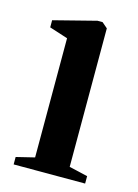

<svg xmlns="http://www.w3.org/2000/svg" viewBox="-87 -573 447 624"><g transform="rotate(15 136.0 -261.0)"><path d="M21 0V-25L82.5 -40V-441L20.5 -461V-485L163.5 -521.5H180.5L199 -505.5V-39.5L261.5 -25V0Z"/></g></svg>

Font: Merriweather 120pt SemiBold
Style: Regular
Weight: 600
Version: Version 2.100